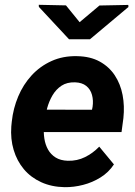

<svg xmlns="http://www.w3.org/2000/svg" viewBox="-20 -773 564 803"><path d="M250 9.8Q195.8 8.8 152.3 -11Q108.9 -30.8 79.8 -65.4Q50.8 -100.1 37.1 -146Q23.4 -191.9 27.3 -244.6L29.3 -264.6Q35.2 -319.8 56.2 -369.6Q77.1 -419.4 112.3 -457.8Q147.5 -496.1 195.6 -517.8Q243.7 -539.6 302.7 -538.1Q357.9 -537.1 397 -515.6Q436 -494.1 460 -458Q483.9 -421.9 492.7 -375.7Q501.5 -329.6 496.1 -279.3L488.3 -220.7H80.1L95.2 -314.5L364.7 -314L367.2 -326.2Q371.1 -353 364.7 -376.2Q358.4 -399.4 340.8 -413.6Q323.2 -427.7 293.9 -428.7Q260.3 -429.7 237.3 -414.6Q214.4 -399.4 199.7 -374.5Q185.1 -349.6 177.2 -320.6Q169.4 -291.5 166 -264.6L164.1 -245.1Q161.6 -219.2 165.5 -193.6Q169.4 -168 180.9 -147.5Q192.4 -127 212.6 -114.3Q232.9 -101.6 263.7 -100.6Q302.7 -99.6 335.7 -116Q368.7 -132.3 395 -159.7L456.5 -85.4Q434.6 -52.2 400.6 -31Q366.7 -9.8 327.6 0.2Q288.6 10.3 250 9.8ZM255.9 -750.5 313 -680.2 396 -750 516.6 -752.4 517.1 -743.7 356.4 -608.9H268.6L142.6 -744.1L142.1 -752.9Z"/></svg>

Font: Roboto
Style: Bold Italic
Weight: 700
Italic angle: -12°
Designer: Christian Robertson
Foundry: Google
Version: Version 3.0